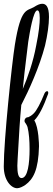

<svg xmlns="http://www.w3.org/2000/svg" viewBox="-46 -669 280 1019"><path d="M209 -170C210 -173 210 -174 210 -177C210 -182 208 -185 204 -185C199 -185 194 -181 190 -173C169 -121 149 -83 133 -67C121 -55 111 -50 104 -47C91 -47 84 -37 84 -28C84 -23 87 -17 91 -13C95 -8 97 -2 100 5C108 37 111 79 111 122C111 197 102 276 68 276C51 276 46 248 46 211C46 188 49 161 50 134C55 42 60 -39 67 -112C107 -189 163 -312 193 -427C206 -482 214 -538 214 -579C214 -636 197 -649 178 -649C166 -649 152 -643 135 -632C97 -609 65 -632 33 -432C17 -332 -26 75 -26 214C-26 289 14 330 45 330C58 330 76 321 89 312C130 282 158 234 161 107C161 101 160 8 136 -30C161 -55 185 -103 209 -170ZM104 -448C112 -498 131 -614 152 -614C158 -614 165 -608 165 -573C165 -545 161 -500 146 -427C130 -340 102 -261 75 -197C87 -320 100 -407 104 -448Z"/></svg>

Font: Engagement
Style: Regular
Weight: 400
Designer: Astigmatic (AOETI)
Foundry: Astigmatic (AOETI)
Version: Version 1.000